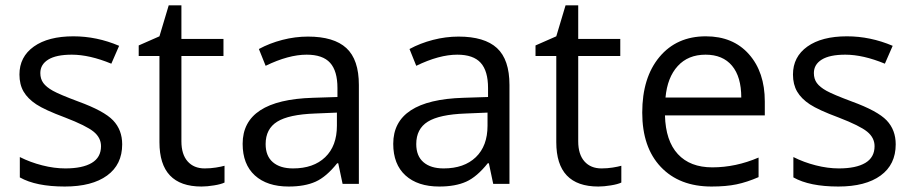

<svg xmlns="http://www.w3.org/2000/svg" viewBox="-20 -679 3373 709"><path d="M431.2 -146Q431.2 -71.3 375.5 -30.8Q319.8 9.8 219.2 9.8Q112.8 9.8 53.2 -23.9V-99.1Q91.8 -79.6 136 -68.4Q180.2 -57.1 221.2 -57.1Q284.7 -57.1 318.8 -77.4Q353 -97.7 353 -139.2Q353 -170.4 325.9 -192.6Q298.8 -214.8 220.2 -245.1Q145.5 -272.9 114 -293.7Q82.5 -314.5 67.1 -340.8Q51.8 -367.2 51.8 -403.8Q51.8 -469.2 105 -507.1Q158.2 -544.9 251 -544.9Q337.4 -544.9 419.9 -509.8L391.1 -443.8Q310.5 -477.1 245.1 -477.1Q187.5 -477.1 158.2 -459Q128.9 -440.9 128.9 -409.2Q128.9 -387.7 139.9 -372.6Q150.9 -357.4 175.3 -343.8Q199.7 -330.1 269 -304.2Q364.3 -269.5 397.7 -234.4Q431.2 -199.2 431.2 -146Z M735.8 -57.1Q757.3 -57.1 777.3 -60.3Q797.4 -63.5 809.1 -66.9V-4.9Q795.9 1.5 770.3 5.6Q744.6 9.8 724.1 9.8Q568.8 9.8 568.8 -153.8V-472.2H492.2V-511.2L568.8 -544.9L603 -659.2H649.9V-535.2H805.2V-472.2H649.9V-157.2Q649.9 -108.9 672.9 -83Q695.8 -57.1 735.8 -57.1Z M1245.1 0 1229 -76.2H1225.1Q1185.1 -25.9 1145.3 -8.1Q1105.5 9.8 1045.9 9.8Q966.3 9.8 921.1 -31.2Q876 -72.3 876 -147.9Q876 -310.1 1135.3 -317.9L1226.1 -320.8V-354Q1226.1 -417 1199 -447Q1171.9 -477.1 1112.3 -477.1Q1045.4 -477.1 960.9 -436L936 -498Q975.6 -519.5 1022.7 -531.7Q1069.8 -543.9 1117.2 -543.9Q1212.9 -543.9 1259 -501.5Q1305.2 -459 1305.2 -365.2V0ZM1062 -57.1Q1137.7 -57.1 1180.9 -98.6Q1224.1 -140.1 1224.1 -214.8V-263.2L1143.1 -259.8Q1046.4 -256.3 1003.7 -229.7Q960.9 -203.1 960.9 -147Q960.9 -103 987.5 -80.1Q1014.2 -57.1 1062 -57.1Z M1801.3 0 1785.2 -76.2H1781.2Q1741.2 -25.9 1701.4 -8.1Q1661.6 9.8 1602.1 9.8Q1522.5 9.8 1477.3 -31.2Q1432.1 -72.3 1432.1 -147.9Q1432.1 -310.1 1691.4 -317.9L1782.2 -320.8V-354Q1782.2 -417 1755.1 -447Q1728 -477.1 1668.5 -477.1Q1601.6 -477.1 1517.1 -436L1492.2 -498Q1531.7 -519.5 1578.9 -531.7Q1626 -543.9 1673.3 -543.9Q1769 -543.9 1815.2 -501.5Q1861.3 -459 1861.3 -365.2V0ZM1618.2 -57.1Q1693.8 -57.1 1737.1 -98.6Q1780.3 -140.1 1780.3 -214.8V-263.2L1699.2 -259.8Q1602.5 -256.3 1559.8 -229.7Q1517.1 -203.1 1517.1 -147Q1517.1 -103 1543.7 -80.1Q1570.3 -57.1 1618.2 -57.1Z M2201.2 -57.1Q2222.7 -57.1 2242.7 -60.3Q2262.7 -63.5 2274.4 -66.9V-4.9Q2261.2 1.5 2235.6 5.6Q2210 9.8 2189.5 9.8Q2034.2 9.8 2034.2 -153.8V-472.2H1957.5V-511.2L2034.2 -544.9L2068.4 -659.2H2115.2V-535.2H2270.5V-472.2H2115.2V-157.2Q2115.2 -108.9 2138.2 -83Q2161.1 -57.1 2201.2 -57.1Z M2607.4 9.8Q2488.8 9.8 2420.2 -62.5Q2351.6 -134.8 2351.6 -263.2Q2351.6 -392.6 2415.3 -468.8Q2479 -544.9 2586.4 -544.9Q2687 -544.9 2745.6 -478.8Q2804.2 -412.6 2804.2 -304.2V-252.9H2435.5Q2438 -158.7 2483.2 -109.9Q2528.3 -61 2610.4 -61Q2696.8 -61 2781.2 -97.2V-24.9Q2738.3 -6.3 2700 1.7Q2661.6 9.8 2607.4 9.8ZM2585.4 -477.1Q2521 -477.1 2482.7 -435.1Q2444.3 -393.1 2437.5 -318.8H2717.3Q2717.3 -395.5 2683.1 -436.3Q2648.9 -477.1 2585.4 -477.1Z M3287.6 -146Q3287.6 -71.3 3231.9 -30.8Q3176.3 9.8 3075.7 9.8Q2969.2 9.8 2909.7 -23.9V-99.1Q2948.2 -79.6 2992.4 -68.4Q3036.6 -57.1 3077.6 -57.1Q3141.1 -57.1 3175.3 -77.4Q3209.5 -97.7 3209.5 -139.2Q3209.5 -170.4 3182.4 -192.6Q3155.3 -214.8 3076.7 -245.1Q3002 -272.9 2970.5 -293.7Q2939 -314.5 2923.6 -340.8Q2908.2 -367.2 2908.2 -403.8Q2908.2 -469.2 2961.4 -507.1Q3014.6 -544.9 3107.4 -544.9Q3193.8 -544.9 3276.4 -509.8L3247.6 -443.8Q3167 -477.1 3101.6 -477.1Q3043.9 -477.1 3014.6 -459Q2985.4 -440.9 2985.4 -409.2Q2985.4 -387.7 2996.3 -372.6Q3007.3 -357.4 3031.7 -343.8Q3056.2 -330.1 3125.5 -304.2Q3220.7 -269.5 3254.2 -234.4Q3287.6 -199.2 3287.6 -146Z"/></svg>

Font: Open Sans Y to K
Style: Regular
Weight: 400
Version: Version 1.10